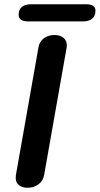

<svg xmlns="http://www.w3.org/2000/svg" viewBox="-20 -875 470 905"><path d="M54 -37Q54 -45 55 -50L161 -650Q165 -678 186 -694Q207 -710 237 -710Q263 -710 279 -697Q295 -684 295 -661Q295 -654 294 -650L188 -50Q183 -22 161 -6Q139 10 110 10Q84 10 69 -2.5Q54 -15 54 -37ZM68 -805Q68 -855 128 -855H384Q406 -855 418 -848Q430 -841 430 -825Q430 -800 414.5 -787Q399 -774 370 -774H114Q68 -774 68 -805Z"/></svg>

Font: Kodchasan
Style: Bold Italic
Weight: 700
Italic angle: -10°
Version: Version 1.000; ttfautohint (v1.6)